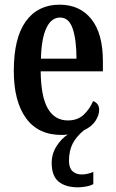

<svg xmlns="http://www.w3.org/2000/svg" viewBox="-20 -567 495 821"><path d="M314 234Q260 234 230.5 209.5Q201 185 201 130Q201 91 221.5 58.5Q242 26 270 8Q259 10 243 10Q143 10 91 -62Q39 -134 39 -264Q39 -405 90.5 -476Q142 -547 235 -547Q321 -547 370.5 -485.5Q420 -424 420 -305V-262H154Q155 -154 184.5 -103Q214 -52 270 -52Q312 -52 338 -76.5Q364 -101 378 -135Q389 -131 396.5 -122Q404 -113 404 -97Q404 -75 388.5 -50.5Q373 -26 339 -10Q306 17 290.5 47.5Q275 78 275 121Q275 151 290 165Q305 179 329 179Q354 179 379 168V220Q368 227 348 230.5Q328 234 314 234ZM307 -316Q307 -396 291 -444Q275 -492 237 -492Q199 -492 178 -446.5Q157 -401 155 -316Z"/></svg>

Font: Noto Serif Thai ExtraCondensed SemiBold
Style: Regular
Weight: 600
Width: 2
Designer: Monotype Design Team
Foundry: Monotype Imaging Inc.
Version: Version 2.001; ttfautohint (v1.8.4.7-5d5b)